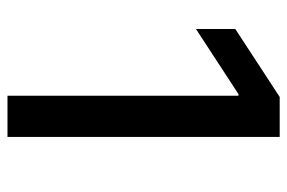

<svg xmlns="http://www.w3.org/2000/svg" viewBox="-147 -620 767 513"><g transform="rotate(90 236.5 -363.5)"><path d="M345.9 -727.3H239L57.5 -608.7V-503.6L231.5 -617.2H235.8V0H345.9Z"/></g></svg>

Font: Magic Ui Pro Medium
Style: Regular
Weight: 500
Designer: Stefan Endress, Andreas Faust
Version: Version 1.000;FEAKit 1.0